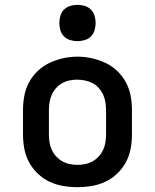

<svg xmlns="http://www.w3.org/2000/svg" viewBox="-20 -765 640 793"><path d="M300 8Q270 8 240.5 3Q211 -2 184.5 -14.5Q158 -27 136 -48Q114 -69 100 -95Q86 -121 80.5 -150.5Q75 -180 75 -210V-310Q75 -340 80.5 -369.5Q86 -399 100 -425Q114 -451 136 -472Q158 -493 185 -505.5Q212 -518 241 -524.5Q270 -531 300 -531Q330 -531 359 -524.5Q388 -518 415 -505.5Q442 -493 464 -472Q486 -451 500 -425Q514 -399 519.5 -369.5Q525 -340 525 -310V-210Q525 -180 519.5 -150.5Q514 -121 500 -95Q486 -69 464 -48Q442 -27 415.5 -14.5Q389 -2 359.5 3Q330 8 300 8ZM300 -84Q316 -84 332.5 -87.5Q349 -91 363 -99Q377 -107 388 -119Q399 -131 406 -146Q413 -161 415.5 -177.5Q418 -194 418 -210V-310Q418 -326 415.5 -342.5Q413 -359 406 -374Q399 -389 388 -401.5Q377 -414 362.5 -421.5Q348 -429 331.5 -432.5Q315 -436 298 -436Q282 -436 266 -432.5Q250 -429 236 -421Q222 -413 211 -400.5Q200 -388 193.5 -373Q187 -358 184.5 -342Q182 -326 182 -310V-210Q182 -194 184.5 -177.5Q187 -161 194 -146Q201 -131 212 -119Q223 -107 237 -99Q251 -91 267.5 -87.5Q284 -84 300 -84ZM300 -595Q285 -595 270 -599.5Q255 -604 244.5 -614.5Q234 -625 229.5 -640Q225 -655 225 -670Q225 -685 229.5 -700Q234 -715 244.5 -725.5Q255 -736 270 -740.5Q285 -745 300 -745Q315 -745 330 -740.5Q345 -736 355.5 -725.5Q366 -715 370.5 -700Q375 -685 375 -670Q375 -655 370.5 -640Q366 -625 355.5 -614.5Q345 -604 330 -599.5Q315 -595 300 -595Z"/></svg>

Font: Zed Mono Semibold Extended
Style: Regular
Weight: 600
Width: 7
Monospace: yes
Designer: Belleve Invis
Foundry: Belleve Invis
Version: Version 1.0.0; ttfautohint (v1.8.4)